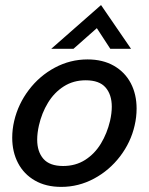

<svg xmlns="http://www.w3.org/2000/svg" viewBox="-20 -729 590 759"><path d="M28.3 -184.6Q28.3 -217.8 36.1 -251Q51.8 -317.9 94 -373.5Q136.2 -429.2 197 -461.7Q257.8 -494.1 326.2 -494.1Q386.2 -494.1 430.2 -469Q474.1 -443.8 497.1 -399.9Q520 -356 520 -299.8Q520 -266.1 512.2 -232.9Q497.1 -166.5 454.6 -110.8Q412.1 -55.2 351.3 -22.7Q290.5 9.8 222.2 9.8Q161.6 9.8 117.9 -15.4Q74.2 -40.5 51.3 -84.5Q28.3 -128.4 28.3 -184.6ZM415 -251Q421.9 -281.2 421.9 -307.1Q421.9 -355 397.2 -383.3Q372.6 -411.6 318.8 -411.6Q270 -411.6 232.2 -387.5Q194.3 -363.3 169.7 -322.8Q145 -282.2 133.8 -232.9Q127 -202.6 127 -176.8Q127 -129.4 151.6 -101.1Q176.3 -72.8 229.5 -72.8Q278.8 -72.8 316.7 -96.9Q354.5 -121.1 378.9 -161.4Q403.3 -201.7 415 -251ZM182.6 -536.1 379.4 -709 498 -536.1H416L362.8 -617.7L270.5 -536.1Z"/></svg>

Font: Acari Sans Medium
Style: Italic
Weight: 500
Italic angle: -13°
Designer: Alfredo Marco Pradil and Stefan Peev
Foundry: Hanken Design Co.
Version: Version 1.045